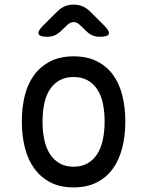

<svg xmlns="http://www.w3.org/2000/svg" viewBox="-20 -805 640 835"><path d="M300 10Q242 10 200 -11.5Q158 -33 130 -71Q102 -109 88.5 -161.5Q75 -214 75 -276Q75 -338 88 -390Q101 -442 129 -479.5Q157 -517 199.5 -538.5Q242 -560 300 -560Q359 -560 401.5 -538.5Q444 -517 471.5 -479.5Q499 -442 512 -390Q525 -338 525 -276Q525 -214 511.5 -161.5Q498 -109 470.5 -71Q443 -33 400.5 -11.5Q358 10 300 10ZM300 -80Q335 -80 360.5 -94.5Q386 -109 402.5 -134.5Q419 -160 427 -196.5Q435 -233 435 -276Q435 -319 427.5 -354.5Q420 -390 403.5 -415.5Q387 -441 361.5 -455.5Q336 -470 300 -470Q264 -470 238.5 -455.5Q213 -441 196.5 -415.5Q180 -390 172.5 -354Q165 -318 165 -275Q165 -232 173 -196Q181 -160 197.5 -134.5Q214 -109 239.5 -94.5Q265 -80 300 -80ZM186 -645Q153 -645 148 -657Q143 -669 166 -692L229 -755Q244 -770 261.5 -777.5Q279 -785 300 -785Q321 -785 339 -777.5Q357 -770 372 -755L434 -693Q458 -669 453 -657Q448 -645 414 -645Q397 -645 382.5 -651Q368 -657 356 -669L329 -695Q315 -709 300 -709Q285 -709 271 -695L243 -668Q231 -657 217 -651Q203 -645 186 -645Z"/></svg>

Font: Maple Mono NL
Style: Regular
Weight: 400
Monospace: yes
Designer: subframe7536
Version: Version 7.000